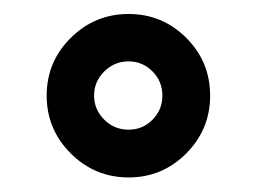

<svg xmlns="http://www.w3.org/2000/svg" viewBox="-20 -796 367 269"><path d="M241 -581.1Q207.5 -547.4 160.2 -547.4Q112.8 -547.4 79.1 -581.1Q45.4 -614.7 45.4 -662.1Q45.4 -709.5 79.1 -742.9Q112.8 -776.4 160.2 -776.4Q207.5 -776.4 241 -742.9Q274.4 -709.5 274.4 -662.1Q274.4 -614.7 241 -581.1ZM160.2 -614.3Q179.7 -614.3 193.6 -628.2Q207.5 -642.1 207.5 -662.1Q207.5 -682.1 193.6 -696Q179.7 -710 160.2 -710Q140.1 -710 126 -695.8Q111.8 -681.6 111.8 -662.1Q111.8 -642.6 126 -628.4Q140.1 -614.3 160.2 -614.3Z"/></svg>

Font: Epilogue
Style: Bold
Weight: 700
Designer: Tyler Finck
Foundry: Etcetera Type Co
Version: Version 2.112